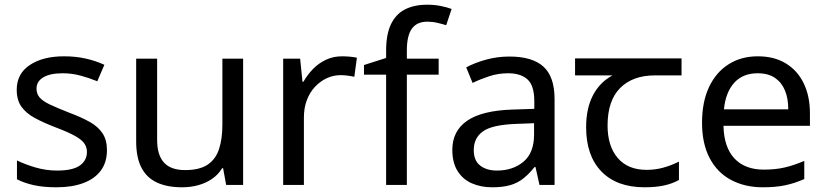

<svg xmlns="http://www.w3.org/2000/svg" viewBox="-20 -785 3509 815"><path d="M434 -148Q434 -96 408 -61Q382 -26 334 -8Q286 10 220 10Q164 10 123.5 1Q83 -8 52 -24V-104Q84 -88 129.5 -74.5Q175 -61 222 -61Q289 -61 319 -82.5Q349 -104 349 -140Q349 -160 338 -176Q327 -192 298.5 -208Q270 -224 217 -244Q165 -264 128 -284Q91 -304 71 -332Q51 -360 51 -404Q51 -472 106.5 -509Q162 -546 252 -546Q301 -546 343.5 -536.5Q386 -527 423 -510L393 -440Q359 -454 322 -464Q285 -474 246 -474Q192 -474 163.5 -456.5Q135 -439 135 -409Q135 -387 148 -371.5Q161 -356 191.5 -341.5Q222 -327 273 -307Q324 -288 360 -268Q396 -248 415 -219.5Q434 -191 434 -148Z M1012 -536V0H940L927 -71H923Q906 -43 879 -25Q852 -7 820 1.5Q788 10 753 10Q689 10 645.5 -10.5Q602 -31 580 -74Q558 -117 558 -185V-536H647V-191Q647 -127 676 -95Q705 -63 766 -63Q826 -63 860.5 -85.5Q895 -108 909.5 -151.5Q924 -195 924 -257V-536Z M1432 -546Q1447 -546 1464.5 -544.5Q1482 -543 1495 -540L1484 -459Q1471 -462 1455.5 -464Q1440 -466 1426 -466Q1395 -466 1367 -453Q1339 -440 1317 -416.5Q1295 -393 1282.5 -360Q1270 -327 1270 -286V0H1182V-536H1254L1264 -438H1268Q1285 -468 1309 -492.5Q1333 -517 1364 -531.5Q1395 -546 1432 -546Z M1842 -468H1707V0H1619V-468H1525V-509L1619 -539V-570Q1619 -639 1639.5 -682Q1660 -725 1699 -745Q1738 -765 1793 -765Q1825 -765 1851.5 -759.5Q1878 -754 1897 -747L1874 -678Q1858 -683 1837 -688Q1816 -693 1794 -693Q1750 -693 1728.5 -663.5Q1707 -634 1707 -571V-536H1842Z M2142 -545Q2240 -545 2287 -502Q2334 -459 2334 -365V0H2270L2253 -76H2249Q2226 -47 2201.5 -27.5Q2177 -8 2145.5 1Q2114 10 2069 10Q2021 10 1982.5 -7Q1944 -24 1922 -59.5Q1900 -95 1900 -149Q1900 -229 1963 -272.5Q2026 -316 2157 -320L2248 -323V-355Q2248 -422 2219 -448Q2190 -474 2137 -474Q2095 -474 2057 -461.5Q2019 -449 1986 -433L1959 -499Q1994 -518 2042 -531.5Q2090 -545 2142 -545ZM2168 -259Q2068 -255 2029.5 -227Q1991 -199 1991 -148Q1991 -103 2018.5 -82Q2046 -61 2089 -61Q2157 -61 2202 -98.5Q2247 -136 2247 -214V-262Z M2716 10Q2598 10 2533 -57Q2468 -124 2468 -245Q2468 -325 2497 -380.5Q2526 -436 2580 -465H2421V-537H2873V-465H2760Q2666 -465 2612.5 -411.5Q2559 -358 2559 -252Q2559 -165 2602 -114.5Q2645 -64 2725 -64Q2762 -64 2796 -73.5Q2830 -83 2862 -99V-21Q2833 -5 2798 2.5Q2763 10 2716 10Z M3197 -546Q3266 -546 3315.5 -516Q3365 -486 3391.5 -431.5Q3418 -377 3418 -304V-251H3051Q3053 -160 3097.5 -112.5Q3142 -65 3222 -65Q3273 -65 3312.5 -74.5Q3352 -84 3394 -102V-25Q3353 -7 3313 1.5Q3273 10 3218 10Q3142 10 3083.5 -21Q3025 -52 2992.5 -113.5Q2960 -175 2960 -264Q2960 -352 2989.5 -415Q3019 -478 3072.5 -512Q3126 -546 3197 -546ZM3196 -474Q3133 -474 3096.5 -433.5Q3060 -393 3053 -321H3326Q3326 -367 3312 -401Q3298 -435 3269.5 -454.5Q3241 -474 3196 -474Z"/></svg>

Font: hex115
Style: Regular
Weight: 400
Designer: Monotype Design Team
Foundry: Monotype Imaging Inc.
Version: Version 2.013